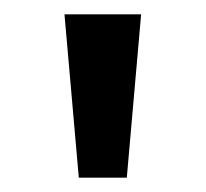

<svg xmlns="http://www.w3.org/2000/svg" viewBox="-20 -720 288 268"><path d="M70 -700H177L157 -472H90Z"/></svg>

Font: Haskoy Medium
Style: Regular
Weight: 500
Designer: Ertekin Erdin
Foundry: Ertekin Erdin
Version: Version 1.500; ttfautohint (v1.8.3)